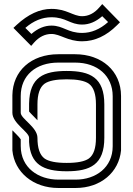

<svg xmlns="http://www.w3.org/2000/svg" viewBox="-20 -937 665 957"><path d="M41.7 -462.5V-375C41.7 -321.8 125 -279.8 125 -250V-229.2C131.3 -119.3 192.9 -83.3 312.5 -83.3C430.1 -83.3 500 -116.7 500 -250V-416.7C500 -550 430.1 -583.3 312.5 -583.3C198.8 -583.3 127.2 -553.3 125 -420.8V-381.2C132.2 -371.7 163.1 -342.3 166.7 -337.5V-416.7C166.7 -467.7 178.1 -502.1 202.1 -519.8C222.9 -534.4 259.4 -541.7 312.5 -541.7C365.6 -541.7 402.1 -534.4 422.9 -519.8C446.9 -502.1 458.3 -467.7 458.3 -416.7V-250C458.3 -199 446.9 -164.6 422.9 -146.9C402.1 -132.3 365.6 -125 312.5 -125C259.4 -125 222.9 -132.3 202.1 -146.9C178.1 -164.6 166.7 -199 166.7 -250C166.7 -303.2 83.3 -345.2 83.3 -375V-458.3C83.3 -561.5 159.5 -625 270.8 -625H354.2C465.8 -625 541.7 -559.1 541.7 -457.3V-208.3C541.7 -102.2 457.6 -41.7 357.3 -41.7H270.8C172.2 -41.7 83.3 -100 83.3 -209.4V-242.7C83.3 -243.8 83.3 -243.8 82.3 -243.8C79.2 -249 71.9 -257.3 60.4 -268.8L41.7 -287.5V-187.5C52 -78.3 145.6 0 270.8 0H357.3C482.4 0 573.1 -78.8 583.3 -187.5V-458.3C583.3 -584.3 486.1 -666.7 354.2 -666.7H270.8C135 -666.7 43.6 -583.5 41.7 -462.5ZM389.6 -731.2C452.1 -731.2 510.4 -758.3 563.5 -811.5L578.1 -826L489.6 -916.7L475 -900C450 -870.8 420.8 -856.3 389.6 -856.3C343.6 -856.3 313 -892.7 236.5 -892.7C178.1 -892.7 119.8 -865.6 62.5 -812.5L46.9 -797.9L135.4 -708.3L150 -725C175 -753.1 204.2 -767.7 236.5 -767.7C280.5 -767.7 316.8 -731.2 389.6 -731.2ZM236.5 -809.4C202.1 -809.4 168.8 -795.8 136.5 -767.7L106.3 -797.9C146.9 -833.3 190.6 -851 236.5 -851C309.2 -851 328.3 -814.6 389.6 -814.6C424 -814.6 457.3 -828.1 489.6 -856.3L518.8 -827.1C478.1 -790.6 434.4 -772.9 389.6 -772.9C317.5 -772.9 295.4 -809.4 236.5 -809.4Z"/></svg>

Font: Sportrop
Style: Regular
Weight: 500
Version: Version 0.9